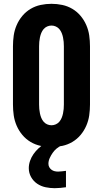

<svg xmlns="http://www.w3.org/2000/svg" viewBox="-20 -763 540 1007"><path d="M250 8Q221 8 193 2Q165 -4 140.5 -18.5Q116 -33 97.5 -55Q79 -77 67.5 -103.5Q56 -130 52 -158Q48 -186 48 -215V-520Q48 -549 52 -577Q56 -605 67.5 -631.5Q79 -658 97.5 -680Q116 -702 140.5 -716.5Q165 -731 193 -737Q221 -743 250 -743Q279 -743 307 -737Q335 -731 359.5 -716.5Q384 -702 402.5 -680Q421 -658 432.5 -631.5Q444 -605 448 -577Q452 -549 452 -520V-215Q452 -186 448 -158Q444 -130 432.5 -103.5Q421 -77 402.5 -55Q384 -33 359.5 -18.5Q335 -4 307 2Q279 8 250 8ZM250 -106Q262 -106 273 -111Q284 -116 291.5 -125Q299 -134 303.5 -145Q308 -156 310.5 -168Q313 -180 314 -191.5Q315 -203 315 -215V-520Q315 -532 314 -543.5Q313 -555 310.5 -567Q308 -579 303.5 -590Q299 -601 291.5 -610Q284 -619 273 -624Q262 -629 250 -629Q238 -629 227 -624Q216 -619 208.5 -610Q201 -601 196.5 -590Q192 -579 189.5 -567Q187 -555 186 -543.5Q185 -532 185 -520V-215Q185 -203 186 -191.5Q187 -180 189.5 -168Q192 -156 196.5 -145Q201 -134 208.5 -125Q216 -116 227 -111Q238 -106 250 -106ZM267 224Q243 224 219 219Q195 214 175 200.5Q155 187 143 165.5Q131 144 131 119Q131 100 137.5 81Q144 62 155.5 45.5Q167 29 181.5 15.5Q196 2 212 -8H303V0Q289 6 277 16Q265 26 256 39Q247 52 240.5 66.5Q234 81 234 96Q234 106 238.5 114Q243 122 250.5 127.5Q258 133 267 135Q276 137 285 137Q295 137 305.5 135.5Q316 134 326 133V219Q311 221 296.5 222.5Q282 224 267 224Z"/></svg>

Font: Iosevka Term Curly Heavy
Style: Regular
Weight: 900
Designer: Belleve Invis
Foundry: Belleve Invis
Version: Version 32.3.0